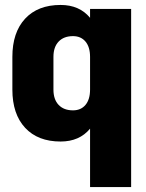

<svg xmlns="http://www.w3.org/2000/svg" viewBox="-20 -556 590 776"><path d="M344 -520H510V200H344V-36Q301 16 225 16Q133 16 81.5 -39.5Q30 -95 30 -194V-326Q30 -425 81.5 -480.5Q133 -536 225 -536Q301 -536 344 -484ZM344 -194V-326Q344 -366 325.5 -388Q307 -410 275 -410Q238 -410 217 -388Q196 -366 196 -326V-194Q196 -154 217 -132Q238 -110 275 -110Q307 -110 325.5 -132Q344 -154 344 -194Z"/></svg>

Font: Akshar
Style: Bold
Weight: 700
Designer: Tall Chai
Foundry: Tall Chai
Version: Version 1.000